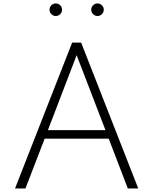

<svg xmlns="http://www.w3.org/2000/svg" viewBox="-20 -1066 868 1086"><path d="M65 0H124L232.5 -281.5H595L703 0H762L439 -825H388ZM251 -330 413.5 -754 576.5 -330ZM531.5 -975.5Q546 -975.5 556.5 -986Q567 -996.5 567 -1011Q567 -1025.5 556.5 -1036Q546 -1046.5 531.5 -1046.5Q517 -1046.5 506.5 -1036Q496 -1025.5 496 -1011Q496 -996.5 506.5 -986Q517 -975.5 531.5 -975.5ZM295.5 -975.5Q310 -975.5 320.5 -986Q331 -996.5 331 -1011Q331 -1025.5 320.5 -1036Q310 -1046.5 295.5 -1046.5Q281 -1046.5 270.5 -1036Q260 -1025.5 260 -1011Q260 -996.5 270.5 -986Q281 -975.5 295.5 -975.5Z"/></svg>

Font: Spartan Light
Style: Regular
Weight: 300
Designer: Matt Bailey, Mirko Velimirovic
Foundry: Matt Bailey
Version: Version 1.003; ttfautohint (v1.8.3)